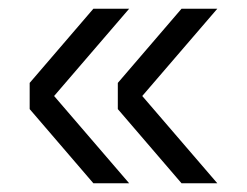

<svg xmlns="http://www.w3.org/2000/svg" viewBox="-20 -496 566 440"><path d="M276 -76 104 -276 276 -476H194L48 -306V-246L194 -76ZM478 -76 306 -276 478 -476H396L250 -306V-246L396 -76Z"/></svg>

Font: Geist Light
Style: Regular
Weight: 400
Designer: Basement.studio, Andrés Briganti, Mateo Zaragoza
Foundry: Basement.studio, Vercel, Andrés Briganti, Guido Ferreyra, Mateo Zaragoza
Version: Version 1.401